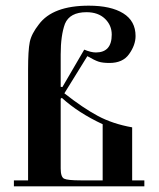

<svg xmlns="http://www.w3.org/2000/svg" viewBox="-20 -657 559 677"><path d="M29 0V-21H79V-411Q79 -480 85 -509Q91 -538 117 -571Q166 -637 293 -637Q371 -637 414.5 -610Q458 -583 458 -530Q458 -498 435 -466Q413 -435 366 -435Q342 -435 328 -439.5Q314 -444 288 -459L207 -328Q273 -276 325.5 -248Q378 -220 446 -208V-21H489V0ZM194 -351 200 -350 277 -482Q301 -472 318 -472Q374 -472 374 -535Q374 -568 350 -591Q326 -614 285 -614Q226 -614 209 -573Q194 -532 194 -465ZM342 -21V-219Q256 -259 198 -312L194 -309V-63Q194 -33 206 -27Q218 -21 265 -21Z"/></svg>

Font: Pochaevsk Unicode
Style: Normal
Weight: 400
Version: Version 1.1